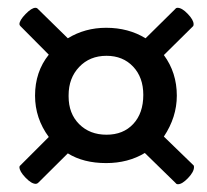

<svg xmlns="http://www.w3.org/2000/svg" viewBox="-20 -560 530 492"><path d="M430.2 -90.8 351.1 -168Q308.1 -142.1 252 -142.1Q193.8 -142.1 153.8 -167L78.1 -91.8Q75.2 -88.9 71.8 -88.9Q60.5 -88.9 45.2 -105Q29.8 -121.1 29.8 -131.8Q29.8 -134.8 32.2 -136.2L105 -209Q69.8 -256.8 69.8 -314.9Q69.8 -376 105 -419.9L32.2 -493.2Q30.3 -495.1 29.8 -498Q29.8 -507.8 45.4 -523.9Q61 -540 70.8 -540Q74.7 -540 77.1 -537.1L153.8 -461.9Q197.8 -488.8 252 -488.8Q309.1 -488.8 353 -461.9L429.2 -537.1Q431.2 -540 435.1 -540Q446.3 -540 461.2 -524.4Q476.1 -508.8 476.1 -498Q476.1 -495.1 475.1 -493.2L399.9 -418.9Q433.1 -374 433.1 -314.9Q433.1 -259.8 399.9 -210L476.1 -136.2Q477.1 -135.3 477.1 -131.8Q477.1 -119.6 461.9 -103.8Q446.8 -87.9 436 -87.9Q432.1 -87.9 430.2 -90.8ZM155.8 -313Q155.8 -269 182.9 -241.9Q210 -214.8 252.9 -214.8Q295.9 -214.8 321.5 -242.4Q347.2 -270 347.2 -316.9Q347.2 -361.8 321 -389.4Q294.9 -417 252.9 -417Q210 -417 182.9 -388.4Q155.8 -359.9 155.8 -315.9Z"/></svg>

Font: Tajawal
Style: Bold
Weight: 700
Designer: Boutros Fonts
Foundry: Created by Boutros International 2017
Version: Version 1.700